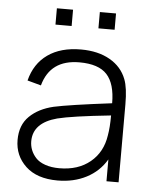

<svg xmlns="http://www.w3.org/2000/svg" viewBox="-53 -767 655 826"><g transform="rotate(5 274.5 -354.0)"><path d="M226.1 15.1Q137.2 15.1 88.6 -30.5Q40 -76.2 40 -144Q40 -208.5 78.9 -246.3Q117.7 -284.2 182.1 -299.3Q246.6 -313.5 431.6 -336.4Q431.6 -420.4 395.5 -460Q359.4 -499.5 276.4 -499.5Q150.4 -499.5 119.6 -386.2L60.5 -402.3Q79.1 -476.1 135 -515.6Q190.9 -555.2 278.3 -555.2Q352.1 -555.2 403.3 -525.9Q454.6 -496.6 474.6 -444.3Q488.8 -408.2 488.8 -336.4V0H436.5V-94.2Q405.3 -41.5 350.6 -13.2Q295.9 15.1 226.1 15.1ZM99.1 -143.6Q99.1 -124 106 -106.2Q112.8 -88.4 127.2 -72.5Q141.6 -56.6 168 -47.4Q194.3 -38.1 229 -38.1Q310.5 -38.1 362.5 -81.1Q414.6 -124 425.3 -197.3Q431.6 -232.4 431.6 -283.7Q263.2 -266.1 201.7 -250.5Q99.1 -223.1 99.1 -143.6ZM159.2 -652.3V-722.7H229V-652.3ZM344.7 -652.3V-722.7H414.6V-652.3Z"/></g></svg>

Font: Manrope Light
Style: Regular
Weight: 300
Designer: Mikhail Sharanda
Foundry: Mikhail Sharanda
Version: Version 4.505;FEAKit 1.0